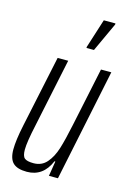

<svg xmlns="http://www.w3.org/2000/svg" viewBox="-113 -778 568 843"><g transform="rotate(15 171.0 -357.0)"><path d="M14 -72Q14 -113 29 -184L98 -510H146L81 -200Q63 -118 63 -84Q63 -55 74 -45.5Q85 -36 115 -36Q152 -36 175 -62.5Q198 -89 211 -130.5Q224 -172 239 -244L295 -510H342L236 0H195L206 -68H202Q170 8 96 8Q53 8 33.5 -10.5Q14 -29 14 -72ZM209 -585V-590L251 -722H304V-717L243 -585Z"/></g></svg>

Font: Saira Ultra Condensed Light
Style: Italic
Weight: 300
Width: 1
Italic angle: -12°
Designer: Hector Gatti with collaboration of the Omnibus-Type team
Foundry: Omnibus-Type
Version: Version 1.001; ttfautohint (v1.8)